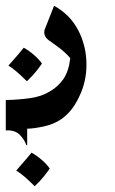

<svg xmlns="http://www.w3.org/2000/svg" viewBox="-20 -247 399 664"><path d="M192 165Q166 183 130.5 190.5Q95 198 74 198V255H71Q64 234 47 218Q30 202 0 204V99Q44 98 83.5 92.5Q123 87 151 70Q181 53 199.5 26Q218 -1 223 -46Q204 -68 179 -86Q154 -104 147 -109Q133 -120 133 -135Q133 -142 135 -146L167 -227Q222 -197 250.5 -142.5Q279 -88 279 -23Q279 36 254 87Q230 139 192 165ZM152 336Q143 349 131 364Q119 379 100 397Q59 356 36 343Q78 295 89 281Q106 290 124.5 306Q143 322 152 336ZM125 -27Q116 -14 104 1Q92 16 73 34Q32 -7 9 -20Q51 -67 62 -82Q79 -73 97.5 -57Q116 -41 125 -27Z"/></svg>

Font: Katibeh
Style: Regular
Weight: 400
Designer: Arabic design by Kourosh Beigpour, Latin design by Eduardo Tunni, engineering by Lasse Fister
Version: Version 1.000